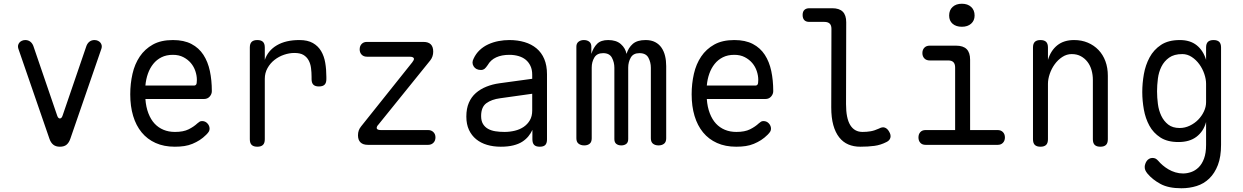

<svg xmlns="http://www.w3.org/2000/svg" viewBox="-20 -774 6640 1026"><path d="M244 -33 78 -514Q75 -523 76.5 -531Q78 -539 83 -545.5Q88 -552 96.5 -556Q105 -560 115 -560Q130 -560 141 -552Q152 -544 158 -529L286 -155Q291 -141 300 -141Q309 -141 314 -155L442 -529Q448 -544 459 -552Q470 -560 485 -560Q495 -560 503.5 -556Q512 -552 517 -545.5Q522 -539 523.5 -531Q525 -523 522 -514L356 -33Q349 -12 336 -1Q323 10 300 10Q278 10 264.5 -1Q251 -12 244 -33Z M1060 -127Q1077 -127 1088.5 -114.5Q1100 -102 1100 -86Q1100 -78 1096 -71Q1092 -64 1082 -54Q1065 -37 1047 -25.5Q1029 -14 1008.5 -5.5Q988 3 965 6.5Q942 10 914 10Q856 10 811.5 -10Q767 -30 737 -66.5Q707 -103 691.5 -154.5Q676 -206 676 -270Q676 -327 688 -379.5Q700 -432 727 -472Q754 -512 797 -536Q840 -560 904 -560Q963 -560 1003 -539Q1043 -518 1067 -481Q1091 -444 1101.5 -394.5Q1112 -345 1112 -287Q1112 -271 1100.5 -258Q1089 -245 1070 -245H757Q760 -202 773 -168.5Q786 -135 806 -113.5Q826 -92 853.5 -80.5Q881 -69 915 -69Q960 -69 988 -83Q1016 -97 1035 -115Q1042 -121 1047 -124Q1052 -127 1060 -127ZM757 -317H1019Q1024 -317 1028 -322Q1032 -327 1032 -347Q1032 -370 1024 -394Q1016 -418 1000 -437Q984 -456 960 -468.5Q936 -481 904 -481Q869 -481 843 -468Q817 -455 799 -432.5Q781 -410 770.5 -380.5Q760 -351 757 -317Z M1355 10Q1335 10 1325 0.5Q1315 -9 1315 -30V-520Q1315 -541 1325 -550.5Q1335 -560 1355 -560Q1375 -560 1385 -550.5Q1395 -541 1395 -520V-454Q1412 -504 1459.5 -532Q1507 -560 1580 -560Q1624 -560 1652 -544Q1680 -528 1696 -501Q1712 -474 1718 -438.5Q1724 -403 1724 -363V-351Q1724 -331 1714.5 -321.5Q1705 -312 1684 -312Q1664 -312 1654.5 -321.5Q1645 -331 1645 -351V-363Q1645 -387 1642 -410.5Q1639 -434 1629 -452Q1619 -470 1601.5 -480.5Q1584 -491 1553 -491Q1526 -491 1498 -481.5Q1470 -472 1447 -454Q1424 -436 1409.5 -410Q1395 -384 1395 -353V-30Q1395 -9 1385 0.5Q1375 10 1355 10Z M1946 0Q1920 0 1906.5 -13Q1893 -26 1893 -51Q1893 -65 1897 -76.5Q1901 -88 1910 -99L2183 -441Q2187 -447 2189.5 -451Q2192 -455 2192 -459Q2192 -465 2186 -468Q2180 -471 2168 -471H1941Q1923 -471 1912.5 -482Q1902 -493 1902 -510Q1902 -528 1912.5 -539Q1923 -550 1940 -550H2243Q2269 -550 2282 -537Q2295 -524 2295 -498Q2295 -485 2291 -473Q2287 -461 2279 -451L2002 -108Q1997 -103 1995 -98.5Q1993 -94 1993 -90Q1993 -85 1998.5 -82Q2004 -79 2015 -79H2268Q2285 -79 2296 -68Q2307 -57 2307 -40Q2307 -22 2296 -11Q2285 0 2268 0Z M2824 -353V-375Q2824 -402 2814.5 -422Q2805 -442 2789 -455Q2773 -468 2750.5 -474.5Q2728 -481 2702 -481Q2661 -481 2631.5 -467.5Q2602 -454 2586 -426Q2581 -419 2577 -414Q2573 -409 2569 -406Q2565 -403 2560.5 -401.5Q2556 -400 2551 -400Q2523 -400 2511 -419.5Q2499 -439 2511 -461Q2523 -487 2543 -506Q2563 -525 2589 -537Q2615 -549 2644 -554.5Q2673 -560 2702 -560Q2746 -560 2783 -549Q2820 -538 2847 -515.5Q2874 -493 2888.5 -458.5Q2903 -424 2903 -377V-29Q2903 -9 2894 0.5Q2885 10 2864.5 10Q2844 10 2834.5 0.5Q2825 -9 2825 -30V-80Q2817 -62 2803.5 -45.5Q2790 -29 2770.5 -16.5Q2751 -4 2722.5 3Q2694 10 2656 10Q2616 10 2582.5 0Q2549 -10 2524.5 -30Q2500 -50 2486 -80Q2472 -110 2472 -151Q2472 -194 2485.5 -225Q2499 -256 2523 -277Q2547 -298 2579.5 -311Q2612 -324 2649 -329ZM2824 -273 2653 -249Q2607 -243 2579 -222.5Q2551 -202 2551 -154Q2551 -128 2561 -111.5Q2571 -95 2588 -85.5Q2605 -76 2627.5 -72.5Q2650 -69 2676 -69Q2704 -69 2731 -75.5Q2758 -82 2778.5 -96Q2799 -110 2811.5 -131.5Q2824 -153 2824 -183Z M3102 3Q3084 3 3072 -6Q3060 -15 3060 -35V-525Q3060 -542 3071.5 -551Q3083 -560 3100 -560Q3118 -560 3129 -551Q3140 -542 3140 -525V-486Q3151 -520 3171 -540Q3191 -560 3230 -560Q3273 -560 3297.5 -538.5Q3322 -517 3328 -486Q3338 -519 3361.5 -539.5Q3385 -560 3430 -560Q3460 -560 3481 -549Q3502 -538 3515 -519Q3528 -500 3534 -475Q3540 -450 3540 -421V-35Q3540 -15 3528.5 -6Q3517 3 3499 3Q3481 3 3469.5 -6Q3458 -15 3458 -35V-412Q3458 -441 3445 -465.5Q3432 -490 3397 -490Q3364 -490 3350.5 -466Q3337 -442 3337 -413V-31Q3337 -13 3326.5 -5Q3316 3 3300 3Q3284 3 3273.5 -5Q3263 -13 3263 -31V-412Q3263 -441 3250 -465.5Q3237 -490 3203 -490Q3170 -490 3156 -466.5Q3142 -443 3142 -413V-35Q3142 -15 3131 -6Q3120 3 3102 3Z M4060 -127Q4077 -127 4088.5 -114.5Q4100 -102 4100 -86Q4100 -78 4096 -71Q4092 -64 4082 -54Q4065 -37 4047 -25.5Q4029 -14 4008.5 -5.5Q3988 3 3965 6.5Q3942 10 3914 10Q3856 10 3811.5 -10Q3767 -30 3737 -66.5Q3707 -103 3691.5 -154.5Q3676 -206 3676 -270Q3676 -327 3688 -379.5Q3700 -432 3727 -472Q3754 -512 3797 -536Q3840 -560 3904 -560Q3963 -560 4003 -539Q4043 -518 4067 -481Q4091 -444 4101.5 -394.5Q4112 -345 4112 -287Q4112 -271 4100.5 -258Q4089 -245 4070 -245H3757Q3760 -202 3773 -168.5Q3786 -135 3806 -113.5Q3826 -92 3853.5 -80.5Q3881 -69 3915 -69Q3960 -69 3988 -83Q4016 -97 4035 -115Q4042 -121 4047 -124Q4052 -127 4060 -127ZM3757 -317H4019Q4024 -317 4028 -322Q4032 -327 4032 -347Q4032 -370 4024 -394Q4016 -418 4000 -437Q3984 -456 3960 -468.5Q3936 -481 3904 -481Q3869 -481 3843 -468Q3817 -455 3799 -432.5Q3781 -410 3770.5 -380.5Q3760 -351 3757 -317Z M4501 -218Q4501 -142 4523.5 -105.5Q4546 -69 4589 -69Q4612 -69 4632.5 -72.5Q4653 -76 4677 -87Q4695 -97 4708.5 -92Q4722 -87 4731 -71Q4742 -53 4738 -38Q4734 -23 4717 -15Q4686 1 4652.5 5.5Q4619 10 4577 10Q4542 10 4513.5 -2Q4485 -14 4464.5 -40Q4444 -66 4433 -105.5Q4422 -145 4422 -200L4423 -620Q4423 -639 4413.5 -648Q4404 -657 4385 -657H4305Q4287 -657 4278 -666.5Q4269 -676 4269 -694Q4269 -712 4278.5 -721Q4288 -730 4305 -730H4427Q4465 -730 4483.5 -711.5Q4502 -693 4502 -655Z M5311 -79Q5329 -79 5339.5 -68Q5350 -57 5350 -39.5Q5350 -22 5339.5 -11Q5329 0 5312 0H4926Q4908 0 4898 -11Q4888 -22 4888 -39.5Q4888 -57 4898 -68Q4908 -79 4926 -79H5084V-413Q5084 -432 5075 -441.5Q5066 -451 5047 -451H4948Q4930 -451 4919.5 -462Q4909 -473 4909 -490.5Q4909 -508 4919.5 -519Q4930 -530 4948 -530H5089Q5127 -530 5145.5 -511.5Q5164 -493 5164 -455V-79ZM5120 -631Q5089 -631 5070.5 -647Q5052 -663 5052 -691Q5052 -720 5070.5 -737Q5089 -754 5120 -754Q5151 -754 5169.5 -737Q5188 -720 5188 -691Q5188 -664 5169.5 -647.5Q5151 -631 5120 -631Z M5580 -326V-30Q5580 -9 5570 0.5Q5560 10 5540 10Q5520 10 5510 0.5Q5500 -9 5500 -30V-520Q5500 -541 5510 -550.5Q5520 -560 5540 -560Q5560 -560 5570 -550.5Q5580 -541 5580 -520V-454Q5595 -504 5630 -532Q5665 -560 5720 -560Q5760 -560 5793 -546Q5826 -532 5850 -507Q5874 -482 5887 -447Q5900 -412 5900 -369V-30Q5900 -9 5890 0.5Q5880 10 5860 10Q5840 10 5830 0.5Q5820 -9 5820 -30V-347Q5820 -374 5813 -399Q5806 -424 5791.5 -443Q5777 -462 5756 -473.5Q5735 -485 5707 -485Q5680 -485 5656.5 -469.5Q5633 -454 5616 -430.5Q5599 -407 5589.5 -379Q5580 -351 5580 -326Z M6425 -122Q6418 -96 6405 -76.5Q6392 -57 6373.5 -43Q6355 -29 6331 -22Q6307 -15 6277 -15Q6218 -15 6180.5 -39.5Q6143 -64 6122 -102.5Q6101 -141 6092.5 -188.5Q6084 -236 6084 -282Q6084 -329 6092.5 -377.5Q6101 -426 6123 -467Q6145 -508 6184 -534Q6223 -560 6285 -560Q6340 -560 6375 -532Q6410 -504 6425 -454V-520Q6425 -541 6435 -550.5Q6445 -560 6465 -560Q6485 -560 6495 -550.5Q6505 -541 6505 -520V0Q6505 64 6488 108Q6471 152 6442 180Q6413 208 6374.5 220Q6336 232 6293 232Q6224 232 6181.5 209Q6139 186 6112 154Q6104 144 6100.5 136Q6097 128 6097 118Q6097 111 6100 102Q6103 93 6108 86Q6113 79 6121 74.5Q6129 70 6138 70Q6148 70 6155 73.5Q6162 77 6170 86Q6179 97 6193 109Q6207 121 6224 131Q6241 141 6261 147Q6281 153 6302 153Q6323 153 6345 145.5Q6367 138 6385 120.5Q6403 103 6414 73.5Q6425 44 6425 0ZM6284 -90Q6312 -90 6338 -102.5Q6364 -115 6383 -134.5Q6402 -154 6413.5 -178.5Q6425 -203 6425 -228V-326Q6425 -351 6415.5 -379Q6406 -407 6389 -430.5Q6372 -454 6348.5 -469.5Q6325 -485 6298 -485Q6254 -485 6227.5 -466Q6201 -447 6186.5 -418Q6172 -389 6167.5 -354Q6163 -319 6163 -286Q6163 -253 6167.5 -218.5Q6172 -184 6185.5 -155.5Q6199 -127 6222.5 -108.5Q6246 -90 6284 -90Z"/></svg>

Font: Maple Mono Normal NL Light
Style: Regular
Weight: 300
Monospace: yes
Designer: subframe7536
Version: Version 7.000